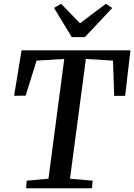

<svg xmlns="http://www.w3.org/2000/svg" viewBox="-20 -1014 722 1034"><path d="M120.5 0 124 -41 241 -51.5 326 -696.5 177 -687.5 118 -499 56 -498 96 -743H682.5L654 -498L595 -497.5L588.5 -687.5L442.5 -696.5L357 -51.5L479 -41L475 0ZM366.5 -814 271 -971.5 309 -993.5Q334.5 -967.5 360 -941.2Q385.5 -915 411 -888.5Q445 -915 480 -941Q515 -967 550.5 -993.5L584.5 -971L437 -814Z"/></svg>

Font: Merriweather 36pt Medium
Style: Italic
Weight: 500
Italic angle: -7.8°
Version: Version 2.101